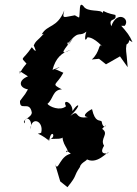

<svg xmlns="http://www.w3.org/2000/svg" viewBox="-20 -576 570 797"><path d="M391 -332 420 -309 478 -342 510 -297C504 -376 501 -361 505 -391C527 -405 503 -417 530 -401C517 -430 510 -439 478 -475C480 -465 468 -470 498 -469C522 -499 465 -535 442 -467C428 -506 466 -484 459 -514C399 -526 413 -539 406 -522C400 -539 342 -523 326 -551C307 -571 313 -529 309 -506C310 -497 291 -516 288 -512C244 -505 237 -495 247 -533C217 -458 177 -476 153 -433C193 -446 151 -437 161 -435C135 -406 129 -408 120 -387C120 -387 142 -342 112 -380C72 -321 63 -342 90 -312C56 -274 63 -257 62 -281L96 -259C55 -243 58 -212 96 -205C66 -156 105 -215 63 -157C61 -111 103 -161 112 -109C112 -87 66 -78 83 -64C79 -100 121 -84 106 -39C110 -97 163 -73 151 -25C127 -15 132 -33 184 8C194 -53 222 4 174 4C209 -6 253 12 241 -24C231 24 274 47 256 56C247 31 299 93 286 61C226 60 222 148 208 103L230 177L260 201C304 147 282 161 312 117C315 96 356 87 335 82C382 114 429 48 430 58C434 60 385 72 412 29C393 -1 435 -20 404 -41C435 -78 410 -24 402 -72C393 -80 375 -66 362 -123C348 -117 314 -93 345 -90C283 -79 313 -127 272 -95C322 -142 306 -155 281 -115C281 -154 237 -167 254 -135C230 -114 185 -133 177 -145C202 -165 198 -204 237 -205C189 -230 214 -220 243 -274L207 -290C215 -287 252 -309 198 -286C211 -336 237 -358 274 -369C219 -343 248 -370 283 -418C252 -364 260 -411 264 -398C314 -458 305 -415 345 -450C336 -458 325 -386 343 -421C372 -423 414 -373 402 -385C389 -398 396 -360 361 -329Z"/></svg>

Font: Asimov Aggro
Style: CondIt
Weight: 500
Designer: Google
Version: Version 2.000980; 2014